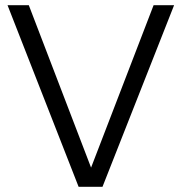

<svg xmlns="http://www.w3.org/2000/svg" viewBox="-20 -720 700 740"><path d="M283 0 9 -700H91L331 -74L572 -700H651L375 0Z"/></svg>

Font: Red Hat Text
Style: Regular
Weight: 400
Designer: Pentagram, MCKL
Foundry: MCKL
Version: Version 1.030